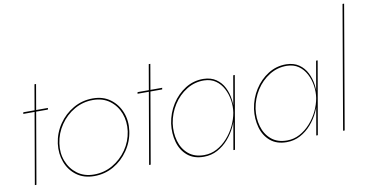

<svg xmlns="http://www.w3.org/2000/svg" viewBox="-75 -984 2308 1198"><g transform="rotate(-10 1078.5 -385.5)"><path d="M224 -460 222 -450H66L68 -460ZM177 -620 70 0H60L167 -620Z M246 -230Q255 -296 292 -350.5Q329 -405 385.5 -437.5Q442 -470 509 -470Q575 -470 620.5 -436Q666 -402 687 -347.5Q708 -293 699 -230Q690 -165 652.5 -110Q615 -55 559 -23Q503 9 436 9Q370 9 324.5 -24.5Q279 -58 258.5 -112.5Q238 -167 246 -230ZM256 -230Q247 -170 267 -118Q287 -66 330.5 -33.5Q374 -1 436 -1Q500 -1 554 -32Q608 -63 644 -115Q680 -167 689 -230Q697 -291 677.5 -343Q658 -395 614.5 -427.5Q571 -460 508 -460Q445 -460 391 -429Q337 -398 301 -345.5Q265 -293 256 -230Z M948 -460 946 -450H790L792 -460ZM901 -620 794 0H784L891 -620Z M1408 -460 1328 0H1318L1398 -460ZM964 -230Q974 -296 1008.5 -350.5Q1043 -405 1095.5 -438Q1148 -471 1211 -470Q1258 -469 1290 -447Q1322 -425 1340 -389.5Q1358 -354 1363.5 -312Q1369 -270 1363 -230Q1356 -187 1336.5 -145Q1317 -103 1286.5 -68Q1256 -33 1216.5 -12Q1177 9 1130 9Q1067 9 1027 -24.5Q987 -58 971.5 -113Q956 -168 964 -230ZM974 -230Q966 -171 981 -118.5Q996 -66 1034.5 -33.5Q1073 -1 1134 -1Q1177 -1 1214.5 -21Q1252 -41 1282 -74.5Q1312 -108 1331.5 -148.5Q1351 -189 1358 -230Q1364 -268 1358 -308Q1352 -348 1334 -382.5Q1316 -417 1286 -438Q1256 -459 1213 -460Q1153 -461 1102 -429.5Q1051 -398 1017.5 -345.5Q984 -293 974 -230Z M1933 -460 1853 0H1843L1923 -460ZM1489 -230Q1499 -296 1533.5 -350.5Q1568 -405 1620.5 -438Q1673 -471 1736 -470Q1783 -469 1815 -447Q1847 -425 1865 -389.5Q1883 -354 1888.5 -312Q1894 -270 1888 -230Q1881 -187 1861.5 -145Q1842 -103 1811.5 -68Q1781 -33 1741.5 -12Q1702 9 1655 9Q1592 9 1552 -24.5Q1512 -58 1496.5 -113Q1481 -168 1489 -230ZM1499 -230Q1491 -171 1506 -118.5Q1521 -66 1559.5 -33.5Q1598 -1 1659 -1Q1702 -1 1739.5 -21Q1777 -41 1807 -74.5Q1837 -108 1856.5 -148.5Q1876 -189 1883 -230Q1889 -268 1883 -308Q1877 -348 1859 -382.5Q1841 -417 1811 -438Q1781 -459 1738 -460Q1678 -461 1627 -429.5Q1576 -398 1542.5 -345.5Q1509 -293 1499 -230Z M2157 -780 2023 0H2013L2147 -780Z"/></g></svg>

Font: Jost Thin
Style: Italic
Weight: 200
Italic angle: -5°
Version: Version 3.710